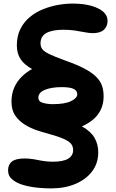

<svg xmlns="http://www.w3.org/2000/svg" viewBox="-20 -836 645 1071"><path d="M263 215Q230 215 189.5 211Q149 207 111.5 196.5Q74 186 49.5 166Q25 146 25 114Q25 82 46.5 65Q68 48 117 48Q151 48 193.5 57Q236 66 275 66Q333 66 360.5 49Q388 32 388 1Q388 -18 377.5 -32.5Q367 -47 336 -61Q305 -75 243 -92Q220 -98 186.5 -109Q153 -120 120.5 -139.5Q88 -159 66 -190Q44 -221 44 -268Q44 -312 59 -346.5Q74 -381 100 -407Q126 -433 159 -451Q115 -475 94.5 -506.5Q74 -538 74 -582Q74 -635 93.5 -674Q113 -713 146 -740.5Q179 -768 220 -784.5Q261 -801 303.5 -808.5Q346 -816 385 -816Q471 -816 525.5 -790Q580 -764 580 -720Q580 -689 559.5 -670Q539 -651 497 -651Q479 -651 454 -656Q429 -661 399 -665.5Q369 -670 333 -670Q272 -670 239 -652Q206 -634 206 -593Q206 -576 215.5 -562.5Q225 -549 254.5 -534.5Q284 -520 345 -498Q410 -475 451.5 -453Q493 -431 516.5 -407.5Q540 -384 549 -357.5Q558 -331 558 -298Q558 -259 543.5 -227Q529 -195 502 -171.5Q475 -148 437 -131Q487 -103 507.5 -67Q528 -31 528 14Q528 74 494.5 119Q461 164 401.5 189.5Q342 215 263 215ZM194 -291Q194 -269 220 -262Q246 -255 274 -255Q342 -255 376.5 -272Q411 -289 411 -310Q411 -331 390 -340.5Q369 -350 325 -350Q267 -350 230.5 -335Q194 -320 194 -291Z"/></svg>

Font: DynaPuff
Style: Regular
Weight: 400
Designer: Toshi Omagari, Jennifer Daniel
Foundry: Google Fonts
Version: Version 2.000